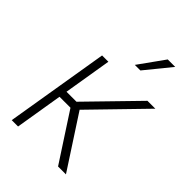

<svg xmlns="http://www.w3.org/2000/svg" viewBox="-222 -854 950 950"><g transform="rotate(45 252.5 -379.0)"><path d="M42.5 0 132.3 -542.5H176.3L134.8 -291H204.6L449.7 -542.5H504.9L243.7 -273.9L421.9 0H366.7L204.6 -249H127.9L86.9 0ZM279.8 -624 376 -758.3H428.2L318.8 -624Z"/></g></svg>

Font: Inter 16pt ExtraLight
Style: Italic
Weight: 250
Italic angle: -9.3988°
Version: Version 4.001;git-66647c0bb